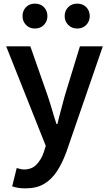

<svg xmlns="http://www.w3.org/2000/svg" viewBox="-20 -810 599 1057"><path d="M120 227Q97 227 79.5 224Q62 221 47 216L72 115Q80 117 90.5 120Q101 123 112 123Q155 123 181 96Q207 69 221 28L232 -7L14 -555H147L242 -284Q255 -246 266.5 -206Q278 -166 291 -127H296Q305 -166 316 -205.5Q327 -245 337 -284L420 -555H546L346 25Q323 88 293.5 133Q264 178 222.5 202.5Q181 227 120 227ZM172 -653Q142 -653 123 -673Q104 -693 104 -721Q104 -751 123 -770.5Q142 -790 172 -790Q203 -790 222 -770.5Q241 -751 241 -721Q241 -693 222 -673Q203 -653 172 -653ZM405 -653Q375 -653 355.5 -673Q336 -693 336 -721Q336 -751 355.5 -770.5Q375 -790 405 -790Q436 -790 455 -770.5Q474 -751 474 -721Q474 -693 455 -673Q436 -653 405 -653Z"/></svg>

Font: Noto Sans TC SemiBold
Style: Regular
Weight: 600
Designer: Ryoko NISHIZUKA  (kana, bopomofo & ideographs); Paul D. Hunt (Latin, Greek & Cyrillic); Sandoll Communications , Soo-you
Foundry: Adobe
Version: Version 2.004-H2;hotconv 1.0.118;makeotfexe 2.5.65603